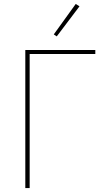

<svg xmlns="http://www.w3.org/2000/svg" viewBox="-20 -951 546 971"><path d="M382 -919 267 -767 252 -777 363 -931ZM108 0V-698H462V-678H130V0Z"/></svg>

Font: IBM Plex Sans Thin
Style: Regular
Weight: 100
Designer: Mike Abbink, Paul van der Laan, Pieter van Rosmalen
Foundry: Bold Monday
Version: Version 3.0